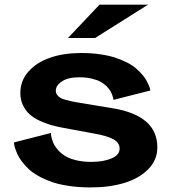

<svg xmlns="http://www.w3.org/2000/svg" viewBox="-20 -797 740 830"><path d="M620.1 -776.9 391.1 -632.8H273.9L410.2 -776.9ZM40 -181.2 200.2 -222.2Q200.2 -219.7 200.4 -215.1Q200.7 -210.4 204.1 -197.5Q207.5 -184.6 213.4 -172.9Q219.2 -161.1 232.4 -146.7Q245.6 -132.3 263.2 -121.8Q280.8 -111.3 309.6 -104.2Q338.4 -97.2 374 -97.2Q426.8 -97.2 461.9 -112.1Q497.1 -127 497.1 -154.8Q497.1 -179.7 470.9 -194.6Q444.8 -209.5 384.8 -220.2L254.9 -244.1Q225.1 -249.5 201.2 -256.3Q177.2 -263.2 151.4 -275.1Q125.5 -287.1 108.2 -302.7Q90.8 -318.4 79.3 -342Q67.9 -365.7 67.9 -395Q67.9 -448.2 103.3 -488Q138.7 -527.8 197.5 -547.9Q256.3 -567.9 330.1 -567.9Q374.5 -567.9 413.1 -562.3Q451.7 -556.6 479.5 -547.4Q507.3 -538.1 530.8 -525.9Q554.2 -513.7 569.3 -500.2Q584.5 -486.8 595.9 -473.4Q607.4 -460 613.8 -447.8Q620.1 -435.5 624 -426.3Q627.9 -417 628.9 -411.1L629.9 -405.8L470.2 -365.2Q470.2 -367.2 469.7 -370.8Q469.2 -374.5 465.8 -384.5Q462.4 -394.5 457 -403.8Q451.7 -413.1 440.4 -424.3Q429.2 -435.5 414.6 -443.6Q399.9 -451.7 376 -457.3Q352.1 -462.9 323.2 -462.9Q274.4 -462.9 247.8 -445.3Q221.2 -427.7 221.2 -404.8Q221.2 -395 226.6 -387.5Q231.9 -379.9 239.5 -375Q247.1 -370.1 262.5 -365.7Q277.8 -361.3 290.8 -358.6Q303.7 -356 327.1 -352.1L466.8 -329.1Q660.2 -297.4 660.2 -160.2Q660.2 -105.5 621.1 -65.7Q582 -25.9 517.8 -6.3Q453.6 13.2 372.1 13.2Q320.8 13.2 276.9 6.6Q232.9 0 201.7 -11.2Q170.4 -22.5 144.5 -37.1Q118.7 -51.8 102.3 -67.9Q85.9 -84 73.7 -100.1Q61.5 -116.2 55.2 -130.9Q48.8 -145.5 45.2 -156.7Q41.5 -168 41 -174.8Z"/></svg>

Font: Sporting Grotesque
Style: Bold
Weight: 700
Designer: Lucas LE BIHAN
Foundry: Lucas LE BIHAN
Version: Version 2.002;PS 2.2;hotconv 1.0.88;makeotf.lib2.5.647800